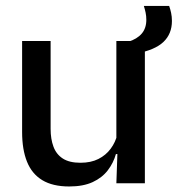

<svg xmlns="http://www.w3.org/2000/svg" viewBox="-20 -630 611 660"><path d="M154 -489V-187Q154 -152 163.8 -125.8Q173.5 -99.5 196 -85Q218.5 -70.5 256.5 -70.5Q292.5 -70.5 318.2 -83.5Q344 -96.5 360.5 -118.8Q377 -141 383.5 -168.5L399.5 -100.5H378.5Q370 -70 350.5 -44.5Q331 -19 298.5 -4Q266 11 218 11Q161 11 125.2 -10.8Q89.5 -32.5 72.8 -74.2Q56 -116 56 -176V-489ZM478 -489V0H380L384 -114.5L380 -120.5V-489ZM448.5 -446 420 -486Q451.5 -496 467.2 -514.5Q483 -533 483 -562Q483 -575 480.5 -586.8Q478 -598.5 474.5 -609.5H561.5Q565.5 -598.5 568.2 -585.8Q571 -573 571 -558Q571 -513.5 541.8 -485.8Q512.5 -458 448.5 -446Z"/></svg>

Font: Anek Latin Medium Medium
Style: Regular
Weight: 500
Version: Version 1.003